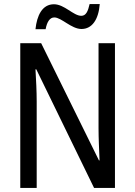

<svg xmlns="http://www.w3.org/2000/svg" viewBox="-20 -927 666 947"><path d="M155 -783H205C212 -820 226 -841 248 -841C283 -841 332 -784 382 -784C433 -784 466 -829 472 -907H422C414 -871 404 -849 381 -849C342 -849 298 -906 246 -906C188 -906 162 -850 155 -783ZM547 0V-714H466V-294C466 -247 469 -187 471 -136H468L183 -714H80V0H161V-426C161 -477 158 -533 155 -585H159L444 0Z"/></svg>

Font: Noto Sans Gurmukhi UI Condensed
Style: Regular
Weight: 400
Width: 3
Designer: Jelle Bosma - Monotype Design Team
Foundry: Monotype Imaging Inc.
Version: Version 2.004